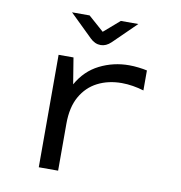

<svg xmlns="http://www.w3.org/2000/svg" viewBox="-78 -761 788 834"><g transform="rotate(10 316.0 -344.0)"><path d="M147.6 0V-496H213.3L232.1 -380.6Q267.5 -443.9 328 -474.2Q388.5 -504.5 457.8 -504.5Q477.5 -504.5 499.6 -501.9Q521.7 -499.3 537.2 -495.7V-407.5Q514.3 -414.6 489 -418.7Q463.7 -422.8 440 -422.8Q380.3 -422.8 333.7 -399Q287.1 -375.3 260 -327.6Q232.9 -279.9 232.9 -207.3V0ZM319.9 -569.4Q294.5 -569.4 273.5 -589.9L173 -687.9H250.5L318.8 -627.7L388.2 -687.9H465.5L365.2 -589.9Q343.9 -569.4 319.9 -569.4Z"/></g></svg>

Font: Atkinson Hyperlegible Mono ExtraLight
Style: Regular
Weight: 200
Monospace: yes
Designer: Elliott Scott, Megan Eiswerth, Linus Boman, Theodore Petrosky, Letters from Sweden
Foundry: Applied Design Works, Letters from Sweden
Version: Version 2.001